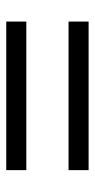

<svg xmlns="http://www.w3.org/2000/svg" viewBox="138 -672 309 626"><g transform="rotate(-90 293.0 -359.5)"><path d="M50.8 -428.7V-494.1H535.2V-428.7ZM50.8 -225.6V-291H535.2V-225.6Z"/></g></svg>

Font: Min Sans
Style: Regular
Weight: 400
Designer: Jinseong-Kim, NotoSansCJK, Nunito
Foundry: Jinseong-Kim
Version: Version 1.400;Glyphs 3.1.2 (3151)